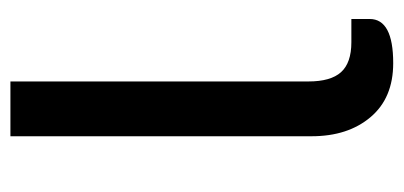

<svg xmlns="http://www.w3.org/2000/svg" viewBox="-220 -538 764 363"><g transform="rotate(-90 161.5 -356.0)"><path d="M307.6 -38.6Q307.6 5.9 224.1 5.9Q158.2 5.9 122.1 -36.9Q85.9 -79.6 85.9 -148.4V-717.8H189.5V-154.3Q189.5 -112.3 207 -92.8Q224.6 -73.2 263.7 -73.2H307.6Z"/></g></svg>

Font: Lato-Medium
Style: Regular
Weight: 500
Designer: Lukasz Dziedzic
Foundry: tyPoland Lukasz Dziedzic
Version: Version 2.006; 2014-01-15